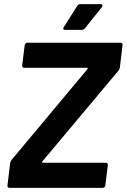

<svg xmlns="http://www.w3.org/2000/svg" viewBox="-20 -906 611 926"><path d="M36 -135 402 -573Q404 -575 403 -577Q402 -579 399 -579H97Q92 -579 89 -582.5Q86 -586 87 -591L99 -688Q100 -693 103.5 -696.5Q107 -700 112 -700H561Q566 -700 569 -696.5Q572 -693 571 -688L558 -580Q556 -570 551 -565L184 -127Q182 -125 183 -123Q184 -121 187 -121H490Q495 -121 498 -117.5Q501 -114 500 -109L488 -12Q488 -7 484 -3.5Q480 0 475 0H26Q21 0 18 -3.5Q15 -7 16 -12L29 -120Q30 -127 36 -135ZM368 -886H465Q474 -886 474 -879Q474 -876 471 -871L390 -770Q384 -762 375 -762H294Q285 -762 285 -768Q285 -772 288 -776L353 -878Q357 -886 368 -886Z"/></svg>

Font: Barlow
Style: Bold Italic
Weight: 700
Italic angle: -7°
Designer: Jeremy Tribby
Foundry: Tribby Type
Version: Version 1.422